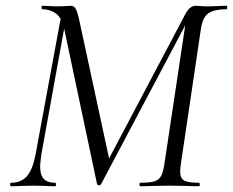

<svg xmlns="http://www.w3.org/2000/svg" viewBox="-20 -645 807 665"><path d="M466 -12Q499 -12 515 -17Q531 -22 538.5 -36.5Q546 -51 550 -81L626 -587L651 -613L330 -7Q328 -3 323 -3Q318 -3 316 -8L203 -542Q194 -584 173.5 -598.5Q153 -613 126 -613Q124 -613 124 -619Q124 -625 126 -625L154 -624Q164 -623 181 -623Q198 -623 208.5 -624Q219 -625 225 -625Q236 -625 242 -615Q248 -605 255 -573L360 -86L326 -36L624 -600Q639 -625 657 -625Q663 -625 674 -624Q685 -623 699 -623L738 -624Q747 -625 765 -625Q767 -625 767 -619Q767 -613 765 -613Q723 -613 702.5 -599.5Q682 -586 676 -546L607 -81Q604 -63 604 -51Q604 -28 617.5 -20Q631 -12 669 -12Q672 -12 672 -6Q672 0 669 0Q644 0 629 -1L567 -2L507 -1Q492 0 466 0Q463 0 463 -6Q463 -12 466 -12ZM18 -12Q53 -12 73 -34.5Q93 -57 103 -109L194 -602L212 -600L123 -109Q119 -77 119 -68Q119 -39 131.5 -25.5Q144 -12 171 -12Q174 -12 174 -6Q174 0 171 0Q151 0 140 -1L95 -2L53 -1Q41 0 18 0Q15 0 15 -6Q15 -12 18 -12Z"/></svg>

Font: Cormorant Garamond
Style: Italic
Weight: 400
Italic angle: -10°
Designer: Christian Thalmann (Catharsis Fonts)
Foundry: Catharsis Fonts
Version: Version 4.000